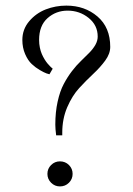

<svg xmlns="http://www.w3.org/2000/svg" viewBox="-20 -668 475 688"><path d="M203.1 -183.1H181.2Q178.2 -207 178.2 -221.2Q178.2 -266.1 186.5 -303.7Q194.8 -341.3 208.3 -366.7Q221.7 -392.1 237.8 -413.1Q253.9 -434.1 270.3 -449.7Q286.6 -465.3 300 -479Q313.5 -492.7 321.8 -507.3Q330.1 -522 330.1 -537.1Q330.1 -577.6 297.6 -603.8Q265.1 -629.9 222.2 -629.9Q180.7 -629.9 150.4 -603Q120.1 -576.2 120.1 -524.9Q120.1 -510.7 122.8 -497.6Q125.5 -484.4 129.9 -474.4Q134.3 -464.4 139.6 -455.6Q145 -446.8 150.1 -440.7Q155.3 -434.6 159.7 -430.2Q164.1 -425.8 166.5 -423.8L168.9 -421.9L157.2 -401.9Q155.3 -401.9 146.5 -405Q137.7 -408.2 122.6 -417Q107.4 -425.8 93.8 -438.5Q80.1 -451.2 70.1 -474.1Q60.1 -497.1 60.1 -524.9Q60.1 -563 84.5 -591.8Q108.9 -620.6 144 -634.3Q179.2 -647.9 217.8 -647.9Q283.7 -647.9 329.3 -608.9Q375 -569.8 375 -500Q375 -475.6 357.2 -451.2Q339.4 -426.8 314.2 -403.3Q289.1 -379.9 263.9 -352.5Q238.8 -325.2 220.9 -283.7Q203.1 -242.2 203.1 -192.9ZM194.8 -89.8Q213.9 -89.8 227.1 -76.7Q240.2 -63.5 240.2 -44.9Q240.2 -26.4 227.1 -13.2Q213.9 0 194.8 0Q176.3 0 163.1 -13.2Q149.9 -26.4 149.9 -44.9Q149.9 -63.5 163.1 -76.7Q176.3 -89.8 194.8 -89.8Z"/></svg>

Font: Rochester
Style: Regular
Weight: 400
Designer: Gillian Fisher
Foundry: Font Diner, Inc DBA Sideshow
Version: Version 1.005